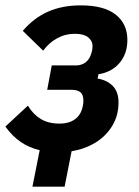

<svg xmlns="http://www.w3.org/2000/svg" viewBox="-39 -556 519 716"><path d="M82 140 109 4Q70 -5 38.5 -26.5Q7 -48 -19 -84L65 -162Q85 -129 113.5 -112Q142 -95 184 -95Q217 -95 239.5 -110.5Q262 -126 269 -157Q271 -165 271.5 -170.5Q272 -176 272 -181Q272 -202 261.5 -211.5Q251 -221 228 -221H137L154 -312H244Q266 -312 281.5 -324.5Q297 -337 303 -362Q305 -369 305.5 -374.5Q306 -380 306 -385Q306 -404 289.5 -417Q273 -430 240 -430Q204 -430 173.5 -413Q143 -396 122 -367L46 -441Q87 -489 140 -512.5Q193 -536 262 -536Q349 -536 392.5 -501.5Q436 -467 436 -407Q436 -356 407 -321.5Q378 -287 328 -279L325 -263Q361 -257 382 -235Q403 -213 403 -174Q403 -125 379.5 -86.5Q356 -48 316.5 -24Q277 0 228 8L202 140Z"/></svg>

Font: IBM Plex Sans Condensed
Style: Bold Italic
Weight: 700
Width: 3
Italic angle: -11.31°
Designer: Mike Abbink, Paul van der Laan, Pieter van Rosmalen
Foundry: Bold Monday
Version: Version 3.201